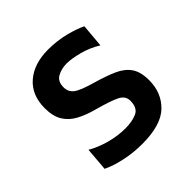

<svg xmlns="http://www.w3.org/2000/svg" viewBox="-145 -623 749 749"><g transform="rotate(-45 229.5 -249.0)"><path d="M224.5 11.5Q175.5 11.5 129.5 1.5Q83.5 -8.5 52 -24L60 -121Q93.5 -101.5 136 -89.8Q178.5 -78 222 -78Q258 -78 284.5 -89.5Q311 -101 311 -141Q311 -167 284.8 -180.5Q258.5 -194 191 -212.5Q149.5 -223.5 118.8 -240Q88 -256.5 71 -284Q54 -311.5 54 -356.5Q54 -428.5 100.5 -468.8Q147 -509 225 -509Q274.5 -509 318.5 -497.8Q362.5 -486.5 389.5 -473L381 -376Q346 -398 305 -408.8Q264 -419.5 238.5 -419.5Q209 -419.5 186.2 -407Q163.5 -394.5 163.5 -362Q163.5 -336.5 182.8 -321.8Q202 -307 262.5 -290Q313 -275.5 348.2 -259.8Q383.5 -244 401.5 -217.8Q419.5 -191.5 419.5 -145.5Q419.5 -76.5 374 -32.5Q328.5 11.5 224.5 11.5Z"/></g></svg>

Font: Commissioner Medium
Style: Regular
Weight: 500
Designer: Kostas Bartsokas
Foundry: Kostas Bartsokas
Version: Version 1.000; ttfautohint (v1.8.3)